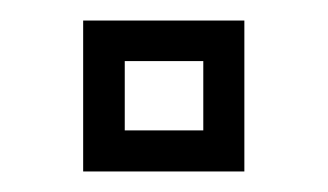

<svg xmlns="http://www.w3.org/2000/svg" viewBox="-20 -461 319 187"><path d="M61 -294V-441H218V-294ZM101.5 -334H178V-401.5H101.5Z"/></svg>

Font: Tourney
Style: Regular
Weight: 400
Designer: Tyler Finck
Foundry: Etcetera Type Co
Version: Version 1.015